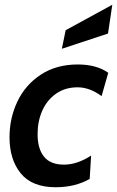

<svg xmlns="http://www.w3.org/2000/svg" viewBox="-20 -777 492 807"><path d="M20 -200Q20 -281 53.5 -351Q87 -421 152 -463.5Q217 -506 307 -506Q386 -506 435 -471L407 -373Q357 -410 306 -410Q254 -410 216 -383.5Q178 -357 158 -312.5Q138 -268 138 -213Q138 -152 165 -118.5Q192 -85 249 -85Q304 -85 363 -123L357 -25Q296 10 214 10Q115 10 67.5 -48Q20 -106 20 -200ZM256 -650 452 -757 434 -636 240 -572Z"/></svg>

Font: Cabin SemiBold
Style: Italic
Weight: 600
Italic angle: -7°
Designer: Pablo Impallari
Foundry: Pablo Impallari. http://www.impallari.com Igino Marini. http://www.ikern.com
Version: Version 2.200